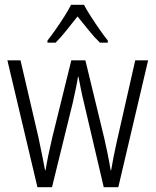

<svg xmlns="http://www.w3.org/2000/svg" viewBox="-20 -785 652 805"><path d="M332 -354Q325 -382 319.5 -410Q314 -438 309 -463H307Q303 -438 297 -409.5Q291 -381 285 -354L198 0H137L11 -532H66L141 -210Q149 -172 156 -137.5Q163 -103 169 -71H171Q175 -97 182.5 -133.5Q190 -170 199 -208L279 -532H338L417 -206Q424 -176 431 -141.5Q438 -107 444 -71H446Q451 -100 456 -126.5Q461 -153 469 -188L547 -532H601L476 0H415ZM332 -765Q344 -742 362.5 -713.5Q381 -685 400 -658Q419 -631 432 -615V-606H399Q376 -628 352 -658Q328 -688 305 -716Q283 -688 258.5 -657.5Q234 -627 213 -606H179V-615Q195 -635 213.5 -661.5Q232 -688 249.5 -715.5Q267 -743 278 -765Z"/></svg>

Font: Noto Sans Devanagari UI Condensed Light
Style: Regular
Weight: 300
Width: 3
Designer: Jelle Bosma - Monotype Design Team
Foundry: Monotype Imaging Inc.
Version: Version 2.004; ttfautohint (v1.8.4.7-5d5b)